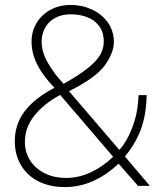

<svg xmlns="http://www.w3.org/2000/svg" viewBox="-20 -754 673 779"><path d="M442 -583Q442 -540.5 406 -489.8Q370 -439 260 -384L464 -146Q470.5 -152.5 477.8 -162.2Q485 -172 492.5 -185Q512.5 -219.5 526.5 -265.5Q540.5 -311.5 542 -368H575Q574 -321 566.5 -283Q559 -245 545 -212.5Q534 -187.5 519.8 -164.5Q505.5 -141.5 487 -119L588 0H540L461 -90Q410 -42 355.8 -18.5Q301.5 5 243 5Q182 5 136 -18.2Q90 -41.5 65 -84Q40 -126.5 40 -182Q40 -227 57.5 -265Q75 -303 110.5 -336Q146 -369 201 -398Q189 -410 177.5 -424Q154.5 -451 139 -477.5Q123.5 -504 115.8 -530.8Q108 -557.5 108 -585Q108 -626.5 128.2 -660.5Q148.5 -694.5 184.8 -714.2Q221 -734 267 -734Q312.5 -734 352.8 -715.5Q393 -697 417.5 -662.8Q442 -628.5 442 -583ZM149 -586Q149 -543 173.2 -501Q197.5 -459 223 -431L238 -414Q303.5 -450.5 339.2 -480Q375 -509.5 388 -534Q401 -558.5 401 -585Q401 -624 381.8 -649Q362.5 -674 332.2 -685Q302 -696 267 -696Q229.5 -696 202.8 -680.8Q176 -665.5 162.5 -640.5Q149 -615.5 149 -586ZM81 -178Q81 -135.5 102.8 -102.2Q124.5 -69 162.5 -50.5Q200.5 -32 247 -32Q299.5 -32 349 -55.2Q398.5 -78.5 439 -118L224 -369Q156.5 -332 118.8 -284Q81 -236 81 -178Z"/></svg>

Font: Public Sans VF
Style: Regular
Weight: 400
Designer: Pablo Impallari, Rodrigo Fuenzalida (Modified by Dan O. Williams and USWDS)
Version: Version 1.003